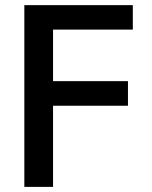

<svg xmlns="http://www.w3.org/2000/svg" viewBox="-20 -731 593 751"><path d="M187.5 0V-317.4H480.5V-413.6H187.5V-615.2H499.5V-710.9H75.2V0Z"/></svg>

Font: Ride SemiBold
Style: Regular
Weight: 600
Version: Version 3.000